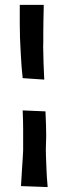

<svg xmlns="http://www.w3.org/2000/svg" viewBox="-20 -758 272 773"><path d="M59.6 -738.3H156.2Q155.3 -699.2 154.8 -670.9Q154.3 -642.6 154.3 -624V-586.9Q153.3 -571.3 154.3 -549.8Q154.3 -531.2 155.3 -503.4Q156.2 -475.6 158.2 -437.5L71.3 -443.4Q68.4 -467.8 66.9 -489.3Q65.4 -510.7 64.5 -527.3Q63.5 -545.9 62.5 -563.5Q61.5 -581.1 60.5 -606.4Q59.6 -627.9 59.6 -660.6Q59.6 -693.4 59.6 -738.3ZM71.3 -313.5 163.1 -309.6Q166 -248 166 -210.9Q166 -190.4 165 -173.8Q164.1 -157.2 165 -131.8Q166 -110.4 167 -79.1Q168 -47.9 171.9 -4.9L64.5 -8.8Q66.4 -46.9 68.4 -73.7Q70.3 -100.6 71.3 -118.2Q72.3 -138.7 73.2 -152.3V-188.5Q73.2 -208 73.2 -238.3Q73.2 -268.6 71.3 -313.5Z"/></svg>

Font: Irish Growler
Style: Regular
Weight: 400
Designer: Squid
Foundry: Font Diner, Inc DBA Sideshow
Version: Version 1.000